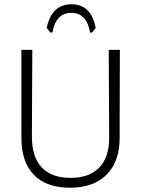

<svg xmlns="http://www.w3.org/2000/svg" viewBox="-20 -872 659 897"><path d="M539 -313V-236Q541 -121 480 -58Q419 5 306 5Q196 5 137.5 -56Q79 -117 80 -232V-639H131L129 -237Q128 -141 174 -91Q220 -41 309 -41Q398 -41 444.5 -90Q491 -139 490 -232L488 -639H540ZM198 -741Q221 -852 314 -852Q407 -852 427 -741L410 -720H401Q385 -812 313 -812Q241 -812 225 -720H216Z"/></svg>

Font: Luna Sans Light
Style: Regular
Weight: 300
Designer: Juan Pablo del Peral
Foundry: Huerta Tipografica
Version: Version 2.001; ttfautohint (v1.5)